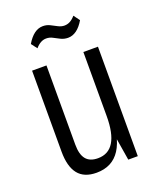

<svg xmlns="http://www.w3.org/2000/svg" viewBox="-135 -800 735 890"><g transform="rotate(-20 232.0 -355.0)"><path d="M138 -149Q138 -101 157 -77.5Q176 -54 216 -54Q268 -54 294 -96.5Q320 -139 320 -224L343 -292V-234Q343 -114 304 -53.5Q265 7 187 7Q126 7 96.5 -30Q67 -67 67 -141V-540H138ZM392 0H345L320 -153V-540H392ZM104 -658Q121 -687 141 -702Q161 -717 184 -717Q203 -717 218.5 -709Q234 -701 249.5 -693Q265 -685 280 -685Q295 -685 308 -692Q321 -699 334 -714L356 -684Q339 -655 319 -640.5Q299 -626 277 -626Q258 -626 241.5 -634Q225 -642 210.5 -650Q196 -658 179 -658Q165 -658 152 -651Q139 -644 126 -629Z"/></g></svg>

Font: Pathway Extreme Condensed Light
Style: Regular
Weight: 300
Width: 3
Version: Version 1.001;gftools[0.9.26]